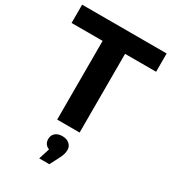

<svg xmlns="http://www.w3.org/2000/svg" viewBox="-227 -817 1073 1200"><g transform="rotate(30 309.0 -217.0)"><path d="M228 0V-568H4V-700H614V-568H390V0ZM252 266 277 187Q266 183 258 176Q240 160 240 133Q240 106 258.5 89.5Q277 73 309 73Q341 73 360 90Q379 107 379 133Q379 145 375 161Q371 177 360 198L325 266Z"/></g></svg>

Font: Montserrat Z
Style: Bold
Weight: 700
Designer: Julieta Ulanovsky
Foundry: Julieta Ulanovsky
Version: Version 8.000